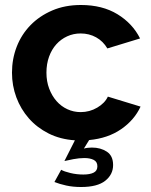

<svg xmlns="http://www.w3.org/2000/svg" viewBox="-20 -553 604 769"><path d="M225 127Q237 134 262 140Q287 146 314 146Q340 146 355 138.5Q370 131 370 113Q370 95 355.5 87.5Q341 80 318 80Q297 80 273.5 84.5Q250 89 238 92L280 9Q221 5 174.5 -18.5Q128 -42 95.5 -79Q63 -116 45.5 -163Q28 -210 28 -262Q28 -317 47 -366Q66 -415 102 -452Q138 -489 189 -511Q240 -533 304 -533Q390 -533 450.5 -496Q511 -459 541 -399L410 -359Q393 -388 365 -403.5Q337 -419 303 -419Q274 -419 249 -407.5Q224 -396 205.5 -375.5Q187 -355 176.5 -326Q166 -297 166 -262Q166 -227 177 -198Q188 -169 206.5 -148Q225 -127 250 -115.5Q275 -104 303 -104Q339 -104 369.5 -122Q400 -140 412 -166L543 -126Q518 -72 465 -35.5Q412 1 337 8L316 42Q323 40 331.5 39Q340 38 348 38Q383 38 408 54.5Q433 71 433 108Q433 146 401.5 171Q370 196 305 196Q272 196 245 190Q218 184 198 176Z"/></svg>

Font: IngvarSans
Style: Bold
Weight: 700
Version: Version 3.000